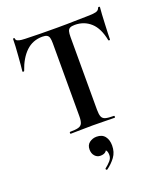

<svg xmlns="http://www.w3.org/2000/svg" viewBox="-165 -762 974 1145"><g transform="rotate(-20 321.5 -189.0)"><path d="M222 -602Q161 -602 118.5 -561.5Q76 -521 51 -447Q50 -444 45 -444.5Q40 -445 40 -448Q42 -462 44 -487.5Q46 -513 48.5 -543Q51 -573 52.5 -601Q54 -629 54 -647Q54 -652 59.5 -652Q65 -652 65 -647Q65 -637 75.5 -632.5Q86 -628 99.5 -626.5Q113 -625 122 -625Q208 -622 323 -622Q393 -622 435 -623.5Q477 -625 516 -625Q552 -625 570.5 -629.5Q589 -634 594 -650Q595 -654 600.5 -654Q606 -654 606 -650Q604 -634 602.5 -605.5Q601 -577 599.5 -545.5Q598 -514 597 -487.5Q596 -461 596 -448Q596 -445 591 -445Q586 -445 585 -448Q570 -527 528.5 -564.5Q487 -602 428 -602Q408 -602 397.5 -596.5Q387 -591 383.5 -578Q380 -565 380 -542V-81Q380 -52 386 -37Q392 -22 409.5 -17Q427 -12 463 -12Q466 -12 466 -6Q466 0 463 0Q435 0 400 -1Q365 -2 323 -2Q283 -2 248 -1Q213 0 184 0Q181 0 181 -6Q181 -12 184 -12Q219 -12 237 -17Q255 -22 261.5 -37Q268 -52 268 -81V-544Q268 -566 264.5 -578.5Q261 -591 251 -596.5Q241 -602 222 -602ZM316 275Q312 277 308.5 272.5Q305 268 309 265Q327 251 342 234.5Q357 218 357 198Q357 175 348 166Q339 157 325 156L352 137Q353 160 341.5 172Q330 184 306 184Q285 184 271 168Q257 152 257 127Q257 98 277 83.5Q297 69 322 69Q357 69 374.5 91.5Q392 114 392 150Q392 192 370 222Q348 252 316 275Z"/></g></svg>

Font: Cormorant Light
Style: Bold
Weight: 700
Version: Version 4.000